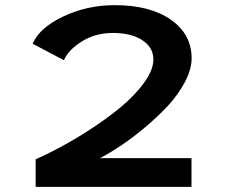

<svg xmlns="http://www.w3.org/2000/svg" viewBox="-20 -726 890 746"><path d="M724.5 -499.5Q724.5 -457 698.8 -408Q673 -359 633.5 -316.2Q594 -273.5 544.8 -232.2Q495.5 -191 451.2 -161.2Q407 -131.5 368.5 -111.5H724V0H118.5V-107Q197 -142 276.2 -189.2Q355.5 -236.5 423.2 -288.8Q491 -341 533.5 -396Q576 -451 576 -495Q576 -541.5 533 -569.8Q490 -598 419 -598Q349.5 -598 296.8 -564.2Q244 -530.5 228.5 -492L107 -556Q132.5 -617.5 225.5 -661.8Q318.5 -706 426 -706Q563 -706 643.8 -649.5Q724.5 -593 724.5 -499.5Z"/></svg>

Font: League Mono Wide SemiBold
Style: Regular
Weight: 600
Width: 8
Designer: Tyler Finck
Foundry: The League of Moveable Type / Tyler Finck
Version: Version 2.210